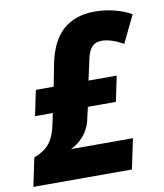

<svg xmlns="http://www.w3.org/2000/svg" viewBox="-92 -791 734 858"><g transform="rotate(-10 275.5 -362.0)"><path d="M17 -129 -10 0H437L466 -137H185C230 -159 268 -198 280 -258L292 -310H419L443 -425H315L335 -516C345 -568 366 -590 403 -590C434 -590 466 -578 501 -559L561 -683C517 -707 460 -724 396 -724C277 -724 204 -661 177 -528L157 -425H76L52 -310H133L121 -254C106 -184 76 -151 17 -129Z"/></g></svg>

Font: Noto Sans SemiCondensed ExtraBold
Style: Italic
Weight: 800
Width: 4
Italic angle: -12°
Designer: Monotype Design Team
Foundry: Monotype Imaging Inc.
Version: Version 2.013